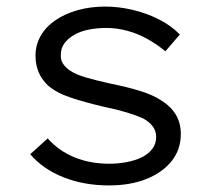

<svg xmlns="http://www.w3.org/2000/svg" viewBox="-20 -554 646 584"><path d="M312 10Q235 10 172.5 -15Q110 -40 72 -85L125 -133Q159 -95 206.5 -75.5Q254 -56 312 -56Q340 -56 366 -61Q392 -66 412 -76Q432 -86 443.5 -101.5Q455 -117 455 -138Q455 -172 415 -194Q395 -203 365.5 -212Q336 -221 297 -229Q237 -243 194 -257.5Q151 -272 126 -294Q107 -312 97.5 -334.5Q88 -357 88 -385Q88 -417 103.5 -444.5Q119 -472 148 -492Q177 -512 216 -523Q255 -534 300 -534Q341 -534 383.5 -524Q426 -514 463.5 -495Q501 -476 527 -449L483 -398Q459 -418 430 -434.5Q401 -451 368.5 -460Q336 -469 303 -469Q276 -469 250.5 -464Q225 -459 206.5 -448.5Q188 -438 176.5 -423Q165 -408 165 -388Q164 -372 171.5 -360.5Q179 -349 192 -340Q211 -327 242.5 -318Q274 -309 319 -299Q369 -289 407.5 -277Q446 -265 473 -247Q501 -229 515.5 -204Q530 -179 530 -146Q530 -99 502 -64Q474 -29 425 -9.5Q376 10 312 10Z"/></svg>

Font: Lexend Exa Light
Style: Regular
Weight: 300
Designer: Bonnie Shaver-Troup, Thomas Jockin
Foundry: Lexend
Version: Version 1.007